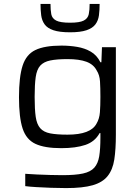

<svg xmlns="http://www.w3.org/2000/svg" viewBox="-20 -751 716 981"><path d="M318 210Q280 210 240 208.5Q200 207 165.5 205Q131 203 109 200V137Q135 139 168.5 140.5Q202 142 236.5 143Q271 144 299 144Q365 144 404 135.5Q443 127 462 105.5Q481 84 487 47Q493 10 493 -48V-71H489Q465 -27 416 -10.5Q367 6 293 6Q208 6 161 -16Q114 -38 95.5 -94.5Q77 -151 77 -254Q77 -358 95.5 -415.5Q114 -473 161 -495.5Q208 -518 294 -518Q335 -518 374 -511.5Q413 -505 444 -487Q475 -469 493 -433H498L501 -510H572V-63Q572 12 564 64Q556 116 530 148.5Q504 181 453.5 195.5Q403 210 318 210ZM325 -63Q443 -63 473 -119Q488 -144 490.5 -177.5Q493 -211 493 -256Q493 -301 491 -334.5Q489 -368 474 -391Q458 -422 421.5 -435.5Q385 -449 325 -449Q270 -449 236.5 -442Q203 -435 185.5 -415.5Q168 -396 162.5 -357.5Q157 -319 157 -256Q157 -192 162.5 -154Q168 -116 185.5 -96Q203 -76 236.5 -69.5Q270 -63 325 -63ZM338 -586Q284 -586 253 -596.5Q222 -607 208 -626.5Q194 -646 190.5 -672.5Q187 -699 187 -731H238Q238 -700 242 -678.5Q246 -657 267 -646Q288 -635 338 -635Q387 -635 408 -646Q429 -657 433.5 -678.5Q438 -700 438 -731H489Q489 -699 485.5 -672.5Q482 -646 467.5 -626.5Q453 -607 422 -596.5Q391 -586 338 -586Z"/></svg>

Font: Saira Expanded
Style: Regular
Weight: 400
Width: 7
Designer: Hector Gatti with collaboration of the Omnibus-Type team
Foundry: Omnibus-Type
Version: Version 1.100; ttfautohint (v1.8.3)